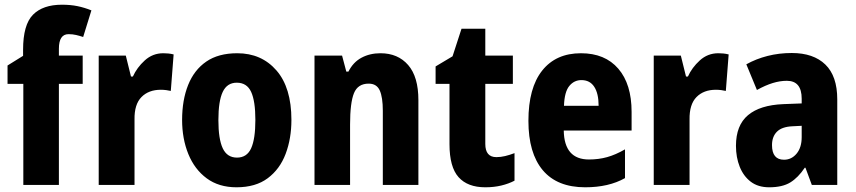

<svg xmlns="http://www.w3.org/2000/svg" viewBox="-20 -785 3633 815"><path d="M331 -429H230V0H79V-429H12V-507L78 -548V-574Q78 -680 120 -722.5Q162 -765 243 -765Q279 -765 308.5 -759Q338 -753 368 -741L333 -628Q318 -633 303 -636.5Q288 -640 271 -640Q230 -640 230 -578V-549H331Z M673 -559Q683 -559 694 -558Q705 -557 717 -554L705 -399Q697 -401 685.5 -402.5Q674 -404 663 -404Q611 -404 580.5 -373Q550 -342 551 -278V0H399V-549H514L536 -460H544Q561 -498 594.5 -528.5Q628 -559 673 -559Z M1217 -276Q1217 -197 1192.5 -132Q1168 -67 1116.5 -28.5Q1065 10 984 10Q909 10 857.5 -28Q806 -66 779.5 -131Q753 -196 753 -276Q753 -360 778.5 -424Q804 -488 855.5 -523.5Q907 -559 987 -559Q1090 -559 1153.5 -486Q1217 -413 1217 -276ZM907 -275Q907 -195 925.5 -155.5Q944 -116 986 -116Q1028 -116 1046 -155.5Q1064 -195 1064 -276Q1064 -356 1046 -395Q1028 -434 985 -434Q944 -434 925.5 -395Q907 -356 907 -275Z M1595 -559Q1669 -559 1712.5 -509Q1756 -459 1756 -360V0H1605V-315Q1605 -372 1592 -401Q1579 -430 1545 -430Q1499 -430 1482.5 -389.5Q1466 -349 1466 -256V0H1315V-549H1432L1450 -481H1459Q1479 -521 1514.5 -540Q1550 -559 1595 -559Z M2087 -118Q2105 -118 2124 -122.5Q2143 -127 2164 -135V-18Q2139 -5 2108 2.5Q2077 10 2040 10Q1965 10 1926.5 -33Q1888 -76 1888 -173V-429H1829V-503L1901 -546L1939 -663H2040V-549H2157V-429H2040V-174Q2040 -118 2087 -118Z M2446 -559Q2548 -559 2604.5 -493.5Q2661 -428 2661 -310V-231H2373Q2375 -108 2480 -108Q2521 -108 2557 -118Q2593 -128 2633 -151V-29Q2564 10 2464 10Q2345 10 2284 -62.5Q2223 -135 2223 -272Q2223 -412 2281.5 -485.5Q2340 -559 2446 -559ZM2448 -445Q2417 -445 2396.5 -420Q2376 -395 2374 -336H2521Q2521 -388 2502.5 -416.5Q2484 -445 2448 -445Z M3029 -559Q3039 -559 3050 -558Q3061 -557 3073 -554L3061 -399Q3053 -401 3041.5 -402.5Q3030 -404 3019 -404Q2967 -404 2936.5 -373Q2906 -342 2907 -278V0H2755V-549H2870L2892 -460H2900Q2917 -498 2950.5 -528.5Q2984 -559 3029 -559Z M3341 -560Q3433 -560 3483.5 -511Q3534 -462 3534 -363V0H3426L3399 -73H3396Q3368 -31 3334.5 -10.5Q3301 10 3245 10Q3198 10 3167 -13.5Q3136 -37 3120 -77Q3104 -117 3104 -166Q3104 -253 3155 -296Q3206 -339 3305 -343L3383 -346V-366Q3383 -442 3320 -442Q3291 -442 3260 -432.5Q3229 -423 3193 -403L3148 -512Q3189 -535 3238 -547.5Q3287 -560 3341 -560ZM3344 -249Q3299 -247 3278 -226Q3257 -205 3257 -169Q3257 -107 3308 -107Q3340 -107 3361.5 -133Q3383 -159 3383 -203V-251Z"/></svg>

Font: Noto Sans Gujarati UI Condensed ExtraBold
Style: Regular
Weight: 800
Width: 3
Designer: Jelle Bosma - Monotype Design Team, Universal Thirst
Foundry: Monotype Imaging Inc.
Version: Version 2.106; ttfautohint (v1.8.4.7-5d5b)